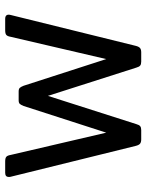

<svg xmlns="http://www.w3.org/2000/svg" viewBox="68 -633 565 741"><g transform="rotate(-90 350.5 -262.5)"><path d="M158 -21 39 -503Q38 -506 38 -511Q38 -525 54 -525H98Q111 -525 116 -520.5Q121 -516 123 -504L209 -135L312 -454Q316 -464 320 -468.5Q324 -473 334 -473H368Q378 -473 382 -468.5Q386 -464 390 -454L493 -135L579 -504Q581 -516 586 -520.5Q591 -525 604 -525H648Q669 -525 663 -503L544 -21Q541 -9 535.5 -4.5Q530 0 519 0H483Q473 0 468 -4Q463 -8 460 -19L351 -360L242 -19Q239 -8 234 -4Q229 0 219 0H183Q172 0 166.5 -4.5Q161 -9 158 -21Z"/></g></svg>

Font: Mitr Light
Style: Regular
Weight: 300
Designer: Thanarat Vachiruckul
Foundry: Cadson Demak
Version: Version 1.002